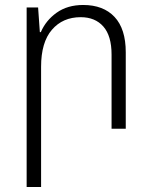

<svg xmlns="http://www.w3.org/2000/svg" viewBox="-20 -517 608 771"><path d="M87 -487H133L140 -388H144Q164 -435 207.5 -466Q251 -497 314 -497Q395 -497 440 -449Q485 -401 485 -307V0H428V-298Q428 -373 395 -410.5Q362 -448 304 -448Q232 -448 188.5 -397.5Q145 -347 145 -249V234H87Z"/></svg>

Font: Noto Sans Armenian Light
Style: Regular
Weight: 300
Designer: Monotype Design team
Foundry: Monotype Imaging Inc.
Version: Version 1.000